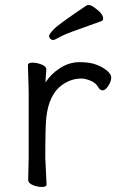

<svg xmlns="http://www.w3.org/2000/svg" viewBox="-20 -733 470 763"><path d="M383 -649Q334 -631 285.5 -614Q237 -597 217 -585.5Q197 -574 191 -574Q185 -574 180 -579Q175 -584 175 -590.5Q175 -597 194 -617Q213 -637 325 -712Q327 -713 334 -713Q341 -713 354 -704Q390 -679 390 -659Q390 -652 383 -649ZM92 -18 94 -106V-367L91 -474Q91 -484 109 -484Q127 -484 145.5 -476.5Q164 -469 164 -457.5Q164 -446 162.5 -434Q161 -422 161 -405Q181 -438 218 -462Q255 -486 296 -486Q337 -486 363 -476Q389 -466 405.5 -452Q422 -438 422 -424Q422 -410 410.5 -392Q399 -374 388.5 -374Q378 -374 372 -384Q362 -403 340.5 -412Q319 -421 304 -421Q262 -421 226 -395Q174 -357 164 -266Q160 -230 160 -106L165 0Q165 10 147 10Q129 10 110.5 2.5Q92 -5 92 -18Z"/></svg>

Font: Moon Stars Kai T
Style: Regular
Weight: 400
Designer: GuiWonder
Version: Version 1.101